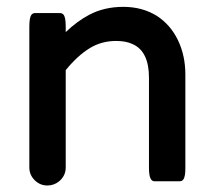

<svg xmlns="http://www.w3.org/2000/svg" viewBox="-20 -538 635 572"><path d="M67.4 -39.1V-458Q67.4 -473.1 69.1 -482.2Q70.8 -491.2 74.7 -495.1Q78.6 -499 84 -499H159.2Q164.6 -499 168.5 -495.1Q172.4 -491.2 174.1 -482.2Q175.8 -473.1 175.8 -458V-442.4Q210 -475.1 246.1 -494.1Q291 -517.6 347.4 -517.6Q403.8 -517.6 447.3 -490.7Q488.3 -463.9 510.3 -418Q532.2 -372.1 532.2 -316.4V-39.1Q532.2 -23.9 531 -17.3Q529.8 -10.7 528.6 -7.6Q527.3 -4.4 524.2 -1.2Q521 2 515.6 2H440.4Q432.6 2 428.7 -5.9Q423.8 -14.6 423.8 -39.1V-306.6Q423.8 -384.3 376 -406.2Q356 -416 326.2 -416Q281.7 -416 246.6 -394Q210.9 -372.1 175.8 -329.1V-39.1Q175.8 -14.2 155.8 2.4Q140.6 14.6 121.1 14.6Q99.1 14.6 83.3 -1.2Q67.4 -17.1 67.4 -39.1Z"/></svg>

Font: YuPearl-SemiBold
Style: SemiBold
Weight: 600
Designer: Max Yao
Foundry: Max-Everyday
Version: Version 1.011; ttfautohint (v1.8.3)